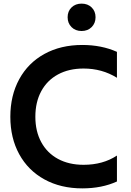

<svg xmlns="http://www.w3.org/2000/svg" viewBox="-20 -1026 721 1059"><path d="M37 -382Q37 -499 86 -589Q135 -679 225 -728.5Q315 -778 434 -778Q540 -778 625 -740V-597Q543 -648 441 -648Q360 -648 300 -615.5Q240 -583 207.5 -523Q175 -463 175 -382Q175 -302 207.5 -242Q240 -182 300 -149.5Q360 -117 441 -117Q548 -117 625 -168V-25Q542 13 434 13Q315 13 225 -36.5Q135 -86 86 -175.5Q37 -265 37 -382ZM353 -931Q353 -964 374.5 -985Q396 -1006 430 -1006Q464 -1006 485.5 -985Q507 -964 507 -931Q507 -898 485.5 -876.5Q464 -855 430 -855Q396 -855 374.5 -876.5Q353 -898 353 -931Z"/></svg>

Font: Application Semibold
Style: Regular
Weight: 600
Designer: Wei Huang
Foundry: Wei Huang
Version: Version 0.012